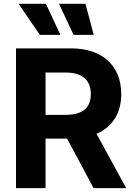

<svg xmlns="http://www.w3.org/2000/svg" viewBox="-20 -979 696 999"><path d="M63.2 0H217V-257.8H329.2L467 0H636.7L482.2 -282.7C565 -318.2 610.8 -390.3 610.8 -489.7C610.8 -634.2 515.3 -727.3 350.1 -727.3H63.2ZM76.7 -959.2 187.5 -797.6H294.4L218.8 -959.2ZM217 -381.4V-601.6H320.7C409.4 -601.6 452.4 -562.1 452.4 -489.7C452.4 -417.6 409.4 -381.4 321.4 -381.4ZM286.9 -959.2 362.9 -797.6H467.7L424.7 -959.2Z"/></svg>

Font: Magic Ui Pro
Style: Bold
Weight: 700
Designer: Stefan Endress, Andreas Faust
Version: Version 1.000;FEAKit 1.0